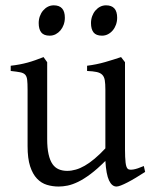

<svg xmlns="http://www.w3.org/2000/svg" viewBox="-20 -682 570 717"><path d="M522 -40Q503.9 -28.3 487.3 -18.3Q470.7 -8.3 456.5 -1Q442.4 6.3 431.6 10.5Q420.9 14.6 415 14.6Q397.9 14.6 387.2 -8.1Q376.5 -30.8 373.5 -81.1Q343.3 -50.8 318.1 -32Q293 -13.2 271.7 -2.9Q250.5 7.3 232.7 11Q214.8 14.6 199.2 14.6Q176.3 14.6 155.3 8.3Q134.3 2 118.2 -14.9Q102.1 -31.7 92.5 -61Q83 -90.3 83 -136.2V-347.2Q83 -370.6 81.5 -383.5Q80.1 -396.5 74 -403.1Q67.9 -409.7 55.2 -412.1Q42.5 -414.6 20 -417V-436.5Q37.6 -438.5 53 -441.4Q68.4 -444.3 82.8 -448.2Q97.2 -452.1 111.8 -457.3Q126.5 -462.4 142.6 -468.8L156.2 -449.7V-163.1Q156.2 -128.9 161.4 -106Q166.5 -83 176 -69.3Q185.5 -55.7 199.5 -49.8Q213.4 -43.9 231 -43.9Q246.6 -43.9 262.9 -48.6Q279.3 -53.2 296.6 -63.2Q314 -73.2 333 -89.1Q352.1 -105 373.5 -127.9V-347.2Q373.5 -369.1 371.3 -382.3Q369.1 -395.5 361.8 -402.8Q354.5 -410.2 341.1 -413.1Q327.6 -416 305.2 -417V-436.5Q340.3 -440.9 372.6 -450.2Q404.8 -459.5 432.1 -468.8L446.8 -449.7V-124Q446.8 -93.8 449 -74.7Q451.2 -55.7 458 -50.8Q463.9 -46.9 478 -49.1Q492.2 -51.3 517.1 -62ZM417.5 -615.7Q417.5 -602.1 413.1 -589.8Q408.7 -577.6 401.1 -568.6Q393.6 -559.6 383.3 -554.2Q373 -548.8 360.8 -548.8Q338.9 -548.8 329.3 -561Q319.8 -573.2 319.8 -595.7Q319.8 -609.4 324.2 -621.6Q328.6 -633.8 336.4 -642.8Q344.2 -651.9 354.2 -657Q364.3 -662.1 376 -662.1Q417.5 -662.1 417.5 -615.7ZM222.2 -615.7Q222.2 -602.1 217.8 -589.8Q213.4 -577.6 205.8 -568.6Q198.2 -559.6 188 -554.2Q177.7 -548.8 165.5 -548.8Q143.6 -548.8 134 -561Q124.5 -573.2 124.5 -595.7Q124.5 -609.4 128.9 -621.6Q133.3 -633.8 141.1 -642.8Q148.9 -651.9 158.9 -657Q168.9 -662.1 180.7 -662.1Q222.2 -662.1 222.2 -615.7Z"/></svg>

Font: Akkhara
Style: Regular
Weight: 400
Designer: J. Victor Gaultney
Version: Version 1.00 June 13, 2006, initial release